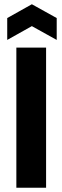

<svg xmlns="http://www.w3.org/2000/svg" viewBox="-20 -884 294 904"><path d="M57 0V-660H197V0ZM14 -696V-799L130 -864L247 -799V-696L130 -761Z"/></svg>

Font: Bricolage Grotesque Condensed
Style: Bold
Weight: 700
Width: 3
Designer: Mathieu Triay
Foundry: Atelier Triay
Version: Version 1.001;gftools[0.9.33.dev8+g029e19f]